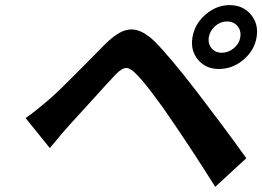

<svg xmlns="http://www.w3.org/2000/svg" viewBox="-20 -729 1015 743"><path d="M788 -584.9Q784.1 -560 798.7 -542.4Q813.2 -524.9 838.1 -524.9Q863.6 -524.9 884.8 -542.4Q905.9 -560 909.8 -584.9Q914.1 -610.4 898.8 -628.2Q883.5 -646 858 -646Q833.1 -646 812.7 -628.2Q792.3 -610.4 788 -584.9ZM868.3 -709.2Q920.1 -709.2 950.8 -672.8Q981.5 -636.4 973 -584.9Q964.5 -533.4 921.9 -497.7Q879.3 -462 827.4 -462Q776.3 -462 746.3 -497.7Q716.3 -533.4 724.8 -584.9Q733.3 -636.4 775.4 -672.8Q817.5 -709.2 868.3 -709.2ZM79.2 -272Q120 -300.8 170.1 -344.1Q187.9 -359.4 216.3 -386.9Q244.7 -414.4 267.9 -437.9Q291.2 -461.3 330.6 -501.1Q370 -540.8 388.8 -560Q417.6 -588.1 441.6 -601.6Q465.6 -615.1 488.6 -615.1Q530.5 -615.1 578.1 -568.9Q636.4 -510.7 741.1 -375Q752.8 -359.7 784.4 -317.8Q816.1 -275.9 837.2 -247.9Q858.3 -219.8 886 -182Q913.7 -144.2 933.2 -116.8L812.9 -6Q729.8 -138.5 649.5 -256Q612.2 -312.1 569.6 -368.1Q527 -424 504.6 -445Q483.7 -465.9 469.1 -465.9Q451.3 -465.9 426.8 -440Q402.3 -414.4 336.5 -341.4Q270.6 -268.5 248.6 -245Q218 -211.3 172.9 -155.9Z"/></svg>

Font: Karasuma Gothic
Style: Bold Italic
Weight: 700
Italic angle: 9.39998°
Designer: Rasmus Andersson / Ryoko Nishizuka
Foundry: Genbu
Version: Version 1.00